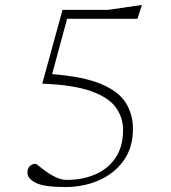

<svg xmlns="http://www.w3.org/2000/svg" viewBox="-20 -747 690 777"><path d="M243.5 10Q159 10 125 -7Q91 -24 91 -48.5Q91 -65 100.5 -74.5Q110 -84 123.5 -84Q127 -84 138.8 -74.2Q150.5 -64.5 168.5 -51.5Q186.5 -38.5 207.8 -28.8Q229 -19 251 -19Q313 -19 364.5 -40.8Q416 -62.5 447 -107.5Q478 -152.5 478 -221Q478 -271.5 449 -312Q420 -352.5 348.8 -378Q277.5 -403.5 151 -408.5L233 -707H417L554.5 -727L536 -671H251.5L191 -447Q318 -437 389.2 -407Q460.5 -377 489.2 -330.8Q518 -284.5 518 -225.5Q518 -149.5 480.2 -97Q442.5 -44.5 380.2 -17.2Q318 10 243.5 10Z"/></svg>

Font: Newsreader 6pt ExtraLight
Style: Regular
Weight: 275
Designer: Hugues Gentile
Foundry: Production Type
Version: Version 1.003; ttfautohint (v1.8.3)